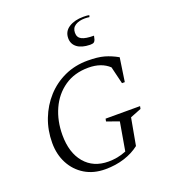

<svg xmlns="http://www.w3.org/2000/svg" viewBox="-145 -910 928 1031"><g transform="rotate(-20 319.0 -395.0)"><path d="M281 10Q214 10 164.5 -20Q115 -50 87.5 -102Q60 -154 60 -220Q60 -292 84.5 -355.5Q109 -419 153 -467.5Q197 -516 257 -543.5Q317 -571 389 -571Q447 -571 484 -560.5Q521 -550 558 -529L538 -394H522L498 -493Q454 -534 380 -534Q300 -534 243 -494.5Q186 -455 156 -388.5Q126 -322 126 -241Q126 -140 175.5 -81.5Q225 -23 311 -23Q336 -23 361 -27.5Q386 -32 413 -43L441 -205L371 -230L374 -245H571L568 -230L505 -205L477 -51Q440 -22 390 -6Q340 10 281 10ZM432 -646Q384 -647 358.5 -666.5Q333 -686 333 -719Q333 -758 365.5 -779Q398 -800 448 -800Q456 -800 465.5 -799.5Q475 -799 482 -797L479 -787Q472 -788 466 -788.5Q460 -789 453 -789Q420 -789 398.5 -775.5Q377 -762 377 -734Q377 -707 399 -696Q421 -685 468 -685L463 -664Q460 -655 454 -650.5Q448 -646 432 -646Z"/></g></svg>

Font: Spectral SC Light
Style: Italic
Weight: 300
Italic angle: -10°
Designer: Jean-Baptiste Levee
Foundry: Production Type
Version: Version 2.001